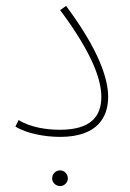

<svg xmlns="http://www.w3.org/2000/svg" viewBox="-20 -457 440 648"><path d="M32 -30C68 -7 130 5 183 5C313 5 345 -66 345 -130C345 -190 315 -287 203 -437L183 -423C296 -271 322 -184 322 -130C322 -63 285 -19 182 -19C142 -19 83 -26 43 -52ZM183 171C197 171 209 159 209 145C209 130 197 118 183 118C168 118 156 130 156 145C156 159 168 171 183 171Z"/></svg>

Font: Noto Sans Arabic Thin
Style: Regular
Weight: 100
Designer: Monotype Design Team, Nadine Chahine, Nizar Qandah and Khaled Hosny
Foundry: Monotype Imaging Inc.
Version: Version 2.012